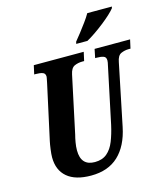

<svg xmlns="http://www.w3.org/2000/svg" viewBox="-134 -1033 987 1144"><g transform="rotate(-15 359.5 -460.5)"><path d="M286 10Q189 10 138.5 -33Q88 -76 88 -155Q88 -174 92 -204Q96 -234 100 -252L174 -591Q177 -608 179 -616Q181 -624 181 -628Q181 -649 164.5 -654.5Q148 -660 123 -660H113L125 -714H433L421 -660H410Q383 -660 361 -650Q339 -640 331 -602L256 -250Q251 -232 246.5 -206Q242 -180 242 -157Q242 -62 328 -62Q374 -62 403 -86.5Q432 -111 449 -154Q466 -197 478 -251L551 -597Q556 -617 556 -628Q556 -649 540 -654.5Q524 -660 499 -660H489L500 -714H719L707 -660H696Q671 -660 648.5 -650Q626 -640 619 -600L541 -221Q518 -109 454.5 -49.5Q391 10 286 10ZM402 -771 405 -784Q421 -803 441 -829Q461 -855 480.5 -881.5Q500 -908 513 -931H665L662 -921Q652 -908 630.5 -888Q609 -868 581 -846Q553 -824 524 -804Q495 -784 471 -771Z"/></g></svg>

Font: Noto Serif ExtraCondensed ExtraBold
Style: Italic
Weight: 800
Width: 2
Italic angle: -12°
Designer: Monotype Design Team
Foundry: Monotype Imaging Inc.
Version: Version 2.013